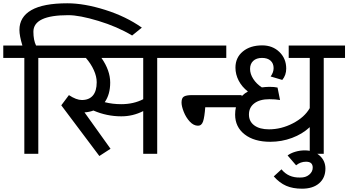

<svg xmlns="http://www.w3.org/2000/svg" viewBox="-38 -935 2117 1167"><path d="M824.2 -767.1 765.1 -719.2Q674.3 -773.4 559.6 -808.1Q444.8 -842.8 377 -842.8Q165 -842.8 165 -742.2Q165 -691.4 181.2 -658.2H324.2V-583H194.8V0H109.9V-583H-18.1V-658.2H98.1Q80.1 -717.3 80.1 -752.9Q80.1 -832 152.6 -873.5Q225.1 -915 371.1 -915Q474.1 -915 601.1 -875Q728 -835 824.2 -767.1Z M917.5 -583V0H832.5V-259.8Q768.6 -227.5 698.7 -228Q610.8 -228 529.8 -263.2Q503.9 -253.4 475.6 -252L633.8 -30.8L565.9 13.2L334.5 -294.9L380.9 -356.9Q425.8 -327.1 459.5 -327.1Q503.4 -327.1 526.6 -354.5Q549.8 -381.8 549.8 -435.1Q549.8 -470.2 532.2 -509Q514.6 -547.9 483.9 -583H284.7V-658.2H1046.9V-583ZM578.6 -583Q631.8 -506.8 631.8 -433.1Q631.8 -361.3 598.6 -314Q645.5 -301.8 698.7 -301.8Q773.9 -301.8 832.5 -332V-583Z M1008.3 -583V-658.2H1337.4V-583ZM1165.5 -170.9Q1138.7 -170.9 1115.5 -196Q1092.3 -221.2 1078.9 -255.1Q1065.4 -289.1 1065.4 -312Q1065.4 -339.8 1080.3 -348.4Q1095.2 -356.9 1129.4 -356.9H1430.2L1444.3 -283.2H1209.5Q1205.1 -223.1 1196.3 -197Q1187.5 -170.9 1165.5 -170.9Z M1929.7 -583V0H1844.7V-162.1Q1799.8 -120.1 1736.8 -96.7Q1673.8 -73.2 1605 -73.2Q1506.8 -73.2 1449 -118.2Q1391.1 -163.1 1391.1 -238.8Q1391.1 -286.6 1410.9 -322.3Q1430.7 -357.9 1468.8 -378.9Q1432.6 -406.7 1412.8 -444.8Q1393.1 -482.9 1393.1 -523.9Q1393.1 -585 1438 -622.1Q1482.9 -659.2 1555.7 -659.2Q1618.7 -659.2 1660.2 -619.1Q1701.7 -579.1 1701.7 -518.1Q1701.7 -478 1677.7 -449.2L1606.9 -470.2Q1625 -495.1 1625 -521Q1625 -549.8 1606.4 -566.4Q1587.9 -583 1554.7 -583Q1520.5 -583 1501.2 -564.9Q1481.9 -546.9 1481.9 -516.1Q1481.9 -485.4 1501.5 -455.1Q1521 -424.8 1553.7 -403.8Q1574.7 -406.7 1599.1 -407.2Q1629.9 -407.2 1648.9 -402.8L1664.1 -327.1Q1635.3 -332 1599.1 -332Q1541 -332 1508.1 -307.1Q1475.1 -282.2 1475.1 -238.8Q1475.1 -196.8 1507.6 -172.9Q1540 -148.9 1596.7 -148.9Q1671.9 -148.9 1742.4 -185.5Q1813 -222.2 1844.7 -277.8V-583H1716.8V-658.2H2059.1V-583Z M1939.9 89.8Q1939.9 146 1901.9 179Q1863.8 211.9 1797.9 211.9Q1741.7 211.9 1701.4 194.3Q1661.1 176.8 1626 137.2L1672.9 94.2Q1714.8 146 1786.1 144Q1819.3 145 1841.1 127Q1862.8 108.9 1862.8 84Q1862.8 65.9 1852.8 56.9Q1842.8 47.9 1821.8 47.9Q1788.6 47.9 1761.7 69.8L1710 9.8Q1729 -4.4 1757.1 -12.7Q1785.2 -21 1814 -21Q1869.1 -21 1904.5 10.5Q1939.9 42 1939.9 89.8Z"/></svg>

Font: Sarala
Style: Regular
Weight: 400
Designer: Andres Torresi
Foundry: Huerta Tipografica
Version: Version 1.004;PS 001.003;hotconv 1.0.70;makeotf.lib2.5.58329